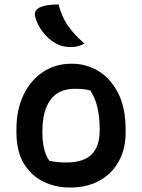

<svg xmlns="http://www.w3.org/2000/svg" viewBox="-20 -834 640 865"><path d="M303 -547Q369 -547 424 -513.5Q479 -480 512.5 -414Q546 -348 546 -250V-237Q546 -162 514.5 -106Q483 -50 427 -19.5Q371 11 296 11Q229 11 174 -16.5Q119 -44 86.5 -99Q54 -154 54 -238V-250Q54 -340 86 -406.5Q118 -473 174 -510Q230 -547 303 -547ZM317 -434Q244 -434 207.5 -384.5Q171 -335 171 -242V-235Q171 -199 178 -167Q185 -135 202 -110Q233 -102 279 -102Q356 -102 392.5 -138Q429 -174 429 -246V-252Q429 -306 419 -349.5Q409 -393 387 -426Q363 -434 317 -434ZM244 -814Q258 -759 285.5 -719Q313 -679 360 -638Q334 -622 299 -622Q278 -622 261 -626.5Q244 -631 227 -641Q197 -659 173.5 -689Q150 -719 139 -756Q135 -769 139 -780.5Q143 -792 156 -799Q172 -807 194 -810.5Q216 -814 244 -814Z"/></svg>

Font: Recursive Sn Csl St SmB
Style: Regular
Weight: 600
Version: Version 1.079;hotconv 1.0.112;makeotfexe 2.5.65598; ttfautoh